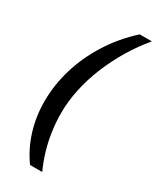

<svg xmlns="http://www.w3.org/2000/svg" viewBox="-225 -800 836 1022"><g transform="rotate(30 193.0 -289.0)"><path d="M153 158Q102 87 76 2Q50 -83 50 -174Q50 -275 80 -375Q110 -475 168.5 -567.5Q227 -660 311 -736H386Q335 -676 293 -606Q251 -536 220.5 -461.5Q190 -387 174 -312Q158 -237 158 -166Q158 -107 166.5 -49.5Q175 8 191 60.5Q207 113 228 158Z"/></g></svg>

Font: Archivo ExtraCondensed SemiBold
Style: Italic
Weight: 600
Width: 2
Italic angle: -10°
Designer: Hector Gatti
Foundry: Omnibus-Type
Version: Version 2.001